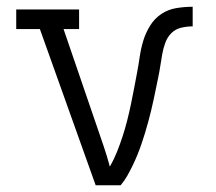

<svg xmlns="http://www.w3.org/2000/svg" viewBox="-20 -548 640 568"><path d="M263 0 98 -462H28V-520H214V-462H168L267 -173Q277 -144 287 -114.5Q297 -85 305 -55Q317 -76 326 -98.5Q335 -121 342.5 -144Q350 -167 356 -190.5Q362 -214 367 -238Q372 -262 376.5 -285.5Q381 -309 385.5 -333Q390 -357 393.5 -381Q397 -405 404 -428Q411 -451 424 -472Q437 -493 457 -506.5Q477 -520 501.5 -524Q526 -528 550 -528V-470Q533 -470 516 -466Q499 -462 487 -450Q475 -438 469 -421.5Q463 -405 460 -388Q457 -371 454.5 -354.5Q452 -338 448.5 -321Q445 -304 441.5 -287Q438 -270 434.5 -253.5Q431 -237 427 -220.5Q423 -204 418.5 -187.5Q414 -171 409 -154.5Q404 -138 398.5 -122Q393 -106 386.5 -90Q380 -74 372.5 -58.5Q365 -43 356.5 -28Q348 -13 337 0Z"/></svg>

Font: Iosevka Etoile Light
Style: Regular
Weight: 300
Designer: Belleve Invis
Foundry: Belleve Invis
Version: Version 25.0.1; ttfautohint (v1.8.4)